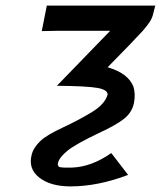

<svg xmlns="http://www.w3.org/2000/svg" viewBox="-20 -491 574 685"><path d="M129 -380 147 -471H534L527 -444Q526 -442 526 -440Q526 -438 525 -436Q522 -426 517 -417.5Q512 -409 503 -397.5Q494 -386 488.5 -380Q483 -374 468 -358.5Q453 -343 447 -336L364 -251Q437 -230 456 -182Q464 -156 458 -124Q451 -89 421 -66Q391 -43 332 -16Q250 23 221 46.5Q192 70 187 90Q184 100 192 105Q206 108 235 107Q306 105 377 55L437 133Q329 174 232 174Q160 174 120 142.5Q80 111 93 61Q99 36 124 12Q146 -9 204 -36Q262 -63 308.5 -91.5Q355 -120 364 -154Q364 -171 326.5 -177.5Q289 -184 183 -185L373 -381H261H179Q170 -381 154 -380.5Q138 -380 129 -380Z"/></svg>

Font: Coval
Style: Medium Italic
Weight: 500
Foundry: Context Ltd
Version: Version 001.000